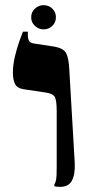

<svg xmlns="http://www.w3.org/2000/svg" viewBox="-20 -721 370 745"><path d="M214 4Q208 4 202 3.5Q196 3 191 2V-6Q196 -13 198 -25Q200 -37 200 -75V-289Q200 -332 192.5 -345Q185 -358 157 -362L70 -375Q46 -379 38 -396Q30 -413 30 -438Q30 -469 38 -502.5Q46 -536 55.5 -562Q65 -588 69 -598H88V-586Q88 -570 93 -562Q98 -554 113 -552L185 -541Q226 -535 236.5 -515Q247 -495 249 -449L270 -89Q272 -44 259 -20Q246 4 214 4ZM149 -607Q130 -607 115.5 -620.5Q101 -634 101 -654Q101 -674 115.5 -687.5Q130 -701 149 -701Q169 -701 183 -687.5Q197 -674 197 -654Q197 -634 183 -620.5Q169 -607 149 -607Z"/></svg>

Font: Frank Ruhl Libre Black
Style: Regular
Weight: 900
Designer: Yanek Iontef
Foundry: Fontef
Version: Version 6.004